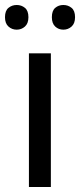

<svg xmlns="http://www.w3.org/2000/svg" viewBox="-31 -750 321 770"><path d="M173 0H85V-536H173ZM-11 -681Q-11 -707 3 -718.5Q17 -730 36 -730Q55 -730 69 -718.5Q83 -707 83 -681Q83 -656 69 -643.5Q55 -631 36 -631Q17 -631 3 -643.5Q-11 -656 -11 -681ZM177 -681Q177 -707 190.5 -718.5Q204 -730 223 -730Q242 -730 256 -718.5Q270 -707 270 -681Q270 -656 256 -643.5Q242 -631 223 -631Q204 -631 190.5 -643.5Q177 -656 177 -681Z"/></svg>

Font: Noto Sans Hebrew
Style: Regular
Weight: 400
Designer: Monotype Design Team
Foundry: Monotype Imaging Inc.
Version: Version 2.003;January 10, 2023;FontCreator 14.0.0.2877 64-bi